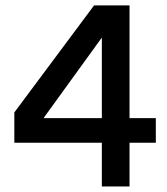

<svg xmlns="http://www.w3.org/2000/svg" viewBox="-20 -670 600 690"><path d="M445.5 -157V0H346V-157H31.5V-266L318 -650.5H445.5V-245.5H540V-157ZM346 -245.5V-535L136.5 -245.5Z"/></svg>

Font: Overused Grotesk Medium
Style: Regular
Weight: 525
Version: Version 0.004